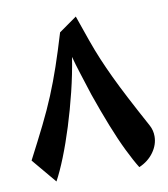

<svg xmlns="http://www.w3.org/2000/svg" viewBox="-71 -792 627 717"><g transform="rotate(-10 242.5 -433.5)"><path d="M86 -137 8 -230Q44 -299 70.5 -352.5Q97 -406 117.5 -455.5Q138 -505 156.5 -559Q175 -613 196 -683L264 -731Q283 -676 297.5 -635Q312 -594 327 -558.5Q342 -523 360 -485Q378 -447 403.5 -398Q429 -349 466 -281Q476 -262 476 -240Q476 -208 455.5 -179.5Q435 -151 400 -136Q382 -165 360.5 -209Q339 -253 316.5 -310Q294 -367 271 -433Q255 -483 243 -520.5Q231 -558 224 -585Q214 -521 198 -456Q182 -391 163 -330.5Q144 -270 124 -220Q104 -170 86 -137Z"/></g></svg>

Font: Noto Naskh Arabic UI
Style: Regular
Weight: 400
Designer: Monotype Design Team, David Williams, Mohamad Dakak and Nizar Qandah
Foundry: Monotype Imaging Inc.
Version: Version 2.014